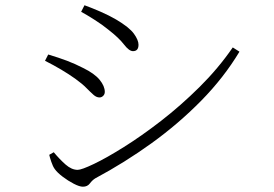

<svg xmlns="http://www.w3.org/2000/svg" viewBox="-20 -724 1040 729"><path d="M392.1 -610.8Q368.2 -630.4 338.1 -649.4Q308.1 -668.5 288.1 -679.2L300.8 -704.1Q330.1 -693.4 362.1 -679.4Q394 -665.5 420.9 -649.9Q471.2 -620.1 488.5 -595.9Q505.9 -571.8 505.9 -554.2Q505.9 -529.8 484.9 -529.8Q470.2 -529.8 450.9 -554.9Q431.6 -580.1 392.1 -610.8ZM274.9 -79.1Q289.6 -79.1 336.7 -101.6Q383.8 -124 450.4 -165.8Q517.1 -207.5 591.6 -265.1Q666 -322.8 737.3 -393.3Q808.6 -463.9 863.8 -543.9L889.2 -527.8Q829.6 -428.7 743.9 -341.6Q658.2 -254.4 555.7 -180.4Q453.1 -106.4 341.8 -46.9Q330.6 -40 321.3 -27.6Q312 -15.1 294.9 -15.1Q281.7 -15.1 260 -26.4Q238.3 -37.6 217.8 -53.2Q197.3 -68.8 188 -82Q180.7 -91.8 174.6 -110.1Q168.5 -128.4 167 -136.2L184.1 -146Q206.5 -119.1 229.2 -99.1Q252 -79.1 274.9 -79.1ZM266.1 -424.8Q216.8 -460 150.9 -493.2L163.1 -517.1Q203.6 -504.9 234.1 -493.4Q264.6 -481.9 295.9 -465.8Q338.9 -444.8 358.4 -420.9Q377.9 -397 377.9 -375Q377.9 -366.2 371.8 -360.1Q365.7 -354 357.9 -354Q346.2 -354 335.2 -363.8Q324.2 -373.5 308.3 -389.6Q292.5 -405.8 266.1 -424.8Z"/></svg>

Font: Source Han Serif CN ExtraLight
Style: Regular
Weight: 250
Designer: Ryoko NISHIZUKA  (kana & ideographs); Frank Grießhammer (Latin, Greek & Cyrillic); Wenlong ZHANG  (bopomofo); Sandoll Co
Foundry: Adobe Systems Incorporated
Version: Version 1.001;PS 1.001;hotconv 16.6.54;makeotf.lib2.5.65590